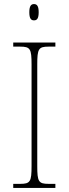

<svg xmlns="http://www.w3.org/2000/svg" viewBox="-20 -923 339 943"><path d="M147 -823C161 -823 170 -831 170 -863C170 -894 161 -903 147 -903C133 -903 124 -894 124 -863C124 -831 133 -823 147 -823ZM45 0H252V-20H219C169 -20 163 -31 163 -108V-606C163 -683 169 -694 219 -694H252V-714H45V-694H79C129 -694 135 -683 135 -606V-108C135 -31 129 -20 79 -20H45Z"/></svg>

Font: Noto Serif Thai SemiCondensed Thin
Style: Regular
Weight: 100
Width: 4
Designer: Monotype Design Team
Foundry: Monotype Imaging Inc.
Version: Version 2.002